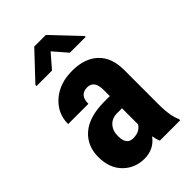

<svg xmlns="http://www.w3.org/2000/svg" viewBox="-228 -834 927 927"><g transform="rotate(-45 235.5 -370.0)"><path d="M173.8 -157.2Q173.8 -98.6 218.8 -98.6Q263.7 -98.6 282.7 -129.9V-239.7H249.5Q214.8 -239.7 194.3 -217.3Q173.8 -194.8 173.8 -157.2ZM282.7 -365.2Q282.7 -430.2 234.9 -430.2Q183.1 -430.2 183.1 -369.6H44.9Q44.9 -442.4 99.6 -490.2Q154.3 -538.1 240.2 -538.1Q325.2 -538.1 373 -493.2Q420.9 -448.2 420.9 -363.8V-115.2Q421.9 -46.9 440.4 -8.3V0H301.3Q295.4 -12.2 289.6 -41Q252.4 9.8 187.5 9.8Q123 9.8 79.1 -34.2Q35.2 -78.1 35.2 -154.3Q35.2 -230.5 87.9 -276.4Q140.6 -321.8 240.7 -322.8H282.7ZM402.3 -607.4H294.4L233.4 -677.7L172.4 -607.4H66.9V-615.2L193.8 -750H272.9L402.3 -613.3Z"/></g></svg>

Font: RobotoCondensed-Bold
Style: Bold
Weight: 700
Designer: Google
Version: Version 2.001240; 2014